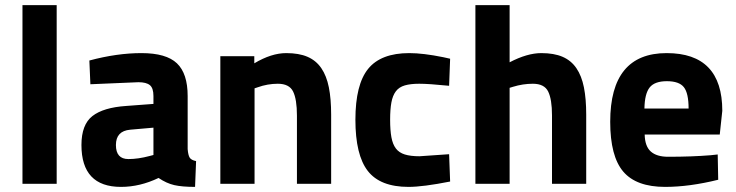

<svg xmlns="http://www.w3.org/2000/svg" viewBox="-20 -720 2883 752"><path d="M202 0V-700H68V0Z M715 -344V-136Q717 -112 723 -102.5Q729 -93 748 -89L744 12Q693 12 662.5 5Q632 -2 601 -23Q528 12 454 12Q299 12 299 -152Q299 -232 342 -265.5Q385 -299 474 -305L581 -313V-344Q581 -375 567 -386.5Q553 -398 522 -398L334 -390L330 -483Q438 -512 534 -512Q631 -512 673 -472Q715 -432 715 -344ZM581 -220 490 -212Q434 -207 434 -152Q434 -97 483 -97Q521 -97 566 -109L581 -113Z M977 -374V0H843V-500H976V-472Q1043 -512 1101 -512Q1151 -512 1184.5 -497.5Q1218 -483 1238.5 -453Q1259 -423 1268 -378Q1277 -333 1277 -271V0H1143V-267Q1143 -331 1128 -361.5Q1113 -392 1068 -392Q1028 -392 989 -378Z M1583 -512Q1637 -512 1716 -496L1743 -490L1739 -384Q1699 -388 1670 -390Q1641 -392 1622 -392Q1588 -392 1565.5 -385.5Q1543 -379 1530.5 -362.5Q1518 -346 1513 -319Q1508 -292 1508 -251Q1508 -210 1513 -182.5Q1518 -155 1530.5 -138.5Q1543 -122 1565.5 -115Q1588 -108 1623 -108L1739 -116L1743 -9Q1637 12 1580 12Q1469 12 1420.5 -50.5Q1372 -113 1372 -251Q1372 -389 1422 -450.5Q1472 -512 1583 -512Z M1976 -376V0H1842V-700H1976V-476Q2045 -512 2100 -512Q2150 -512 2183.5 -497.5Q2217 -483 2237.5 -453Q2258 -423 2267 -378Q2276 -333 2276 -271V0H2142V-268Q2142 -331 2127 -361.5Q2112 -392 2067 -392Q2028 -392 1989 -380Z M2799 -193H2505Q2506 -147 2529 -126.5Q2552 -106 2597 -106Q2690 -106 2763 -112L2791 -115L2793 -16Q2680 12 2585 12Q2472 12 2421 -48Q2370 -108 2370 -243Q2370 -512 2591 -512Q2809 -512 2809 -286ZM2504 -295H2677Q2677 -355 2658.5 -378.5Q2640 -402 2592 -402Q2544 -402 2524.5 -377.5Q2505 -353 2504 -295Z"/></svg>

Font: Sunflower
Style: Bold
Weight: 700
Designer: JIKJI
Foundry: JIKJI
Version: Version 1.00